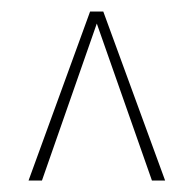

<svg xmlns="http://www.w3.org/2000/svg" viewBox="-20 -710 338 335"><path d="M160.2 -689.9 268.1 -395H245.1L148.9 -668.9L53.2 -395H29.8L137.2 -689.9Z"/></svg>

Font: Genome Thin
Style: Regular
Weight: 250
Designer: Alfredo Marco Pradil
Version: Version 1.001